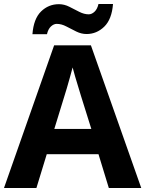

<svg xmlns="http://www.w3.org/2000/svg" viewBox="-20 -945 730 965"><path d="M527 0 475 -170H215L163 0H0L252 -717H437L690 0ZM387 -463Q382 -480 374 -506Q366 -532 358 -559Q350 -586 345 -606Q340 -586 331.5 -556.5Q323 -527 315.5 -500.5Q308 -474 304 -463L253 -297H439ZM143 -773Q149 -851 186.5 -887.5Q224 -924 276 -924Q303 -924 328.5 -911Q354 -898 378.5 -885.5Q403 -873 426 -873Q441 -873 455 -886Q469 -899 475 -925H548Q542 -848 504 -811Q466 -774 415 -774Q389 -774 363.5 -786.5Q338 -799 313.5 -812Q289 -825 265 -825Q250 -825 236 -812Q222 -799 216 -773Z"/></svg>

Font: Noto Sans Tai Tham
Style: Bold
Weight: 700
Designer: Monotype Design Team 2013. Revised by David WIlliams 2020
Foundry: Monotype Imaging Inc.
Version: Version 2.002; ttfautohint (v1.8.4.7-5d5b)